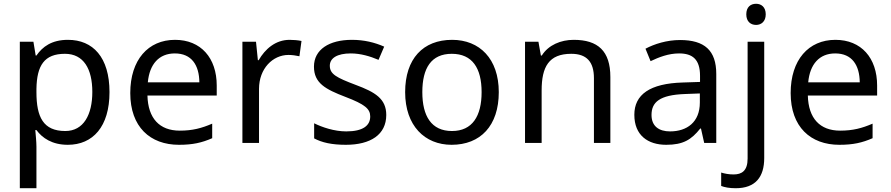

<svg xmlns="http://www.w3.org/2000/svg" viewBox="-20 -757 4717 1017"><path d="M340 -546C253 -546 205 -509 173 -463H169L157 -536H85V240H173V20C173 -5 169 -45 167 -68H173C204 -26 256 10 339 10C472 10 560 -86 560 -269C560 -454 472 -546 340 -546ZM324 -472C423 -472 469 -392 469 -270C469 -150 423 -63 326 -63C209 -63 173 -137 173 -269V-286C175 -411 215 -472 324 -472Z M907 -546C765 -546 670 -440 670 -264C670 -85 775 10 928 10C1001 10 1049 -1 1104 -25V-102C1048 -78 1000 -65 932 -65C825 -65 764 -130 761 -251H1128V-304C1128 -450 1044 -546 907 -546ZM906 -474C995 -474 1035 -412 1036 -321H763C772 -417 822 -474 906 -474Z M1514 -546C1439 -546 1384 -497 1350 -438H1346L1336 -536H1264V0H1352V-286C1352 -394 1425 -466 1508 -466C1526 -466 1549 -463 1566 -459L1577 -540C1559 -544 1534 -546 1514 -546Z M2026 -148C2026 -234 1967 -269 1865 -307C1762 -346 1727 -364 1727 -409C1727 -449 1766 -474 1838 -474C1890 -474 1940 -459 1985 -440L2015 -510C1965 -532 1909 -546 1844 -546C1724 -546 1643 -495 1643 -404C1643 -316 1705 -284 1809 -244C1914 -204 1941 -180 1941 -140C1941 -92 1903 -61 1814 -61C1751 -61 1686 -83 1644 -104V-24C1685 -2 1737 10 1812 10C1943 10 2026 -44 2026 -148Z M2622 -269C2622 -446 2520 -546 2375 -546C2221 -546 2126 -446 2126 -269C2126 -91 2230 10 2372 10C2525 10 2622 -91 2622 -269ZM2217 -269C2217 -396 2264 -472 2373 -472C2482 -472 2531 -396 2531 -269C2531 -142 2482 -63 2374 -63C2265 -63 2217 -142 2217 -269Z M3019 -546C2951 -546 2885 -519 2850 -463H2845L2832 -536H2761V0H2849V-278C2849 -403 2887 -472 3006 -472C3088 -472 3126 -429 3126 -343V0H3213V-349C3213 -487 3147 -546 3019 -546Z M3582 -545C3512 -545 3446 -524 3399 -499L3426 -433C3470 -454 3521 -474 3577 -474C3647 -474 3688 -444 3688 -355V-323L3597 -320C3422 -315 3340 -256 3340 -149C3340 -40 3412 10 3509 10C3599 10 3642 -17 3689 -76H3693L3710 0H3774V-365C3774 -490 3712 -545 3582 -545ZM3608 -259 3687 -262V-214C3687 -110 3619 -61 3529 -61C3471 -61 3431 -88 3431 -148C3431 -216 3474 -254 3608 -259Z M3933 -681C3933 -643 3956 -625 3985 -625C4012 -625 4036 -643 4036 -681C4036 -720 4012 -737 3985 -737C3956 -737 3933 -720 3933 -681ZM3877 240C3982 240 4028 180 4028 80V-536H3940V83C3940 148 3909 167 3866 167C3840 167 3820 163 3800 157V228C3818 235 3843 240 3877 240Z M4405 -546C4263 -546 4168 -440 4168 -264C4168 -85 4273 10 4426 10C4499 10 4547 -1 4602 -25V-102C4546 -78 4498 -65 4430 -65C4323 -65 4262 -130 4259 -251H4626V-304C4626 -450 4542 -546 4405 -546ZM4404 -474C4493 -474 4533 -412 4534 -321H4261C4270 -417 4320 -474 4404 -474Z"/></svg>

Font: Noto Sans Caucasian Albanian
Style: Regular
Weight: 400
Designer: Monotype Design Team
Foundry: Monotype Imaging Inc.
Version: Version 2.005